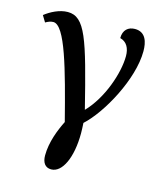

<svg xmlns="http://www.w3.org/2000/svg" viewBox="-125 -633 816 959"><g transform="rotate(15 282.5 -153.0)"><path d="M230 240C287 240 328 153 328 27C328 11 327 -9 326 -26C413 -105 523 -305 523 -449C523 -496 510 -546 454 -546C419 -546 394 -525 394 -483C429 -474 445 -444 445 -403C445 -316 397 -174 316 -91C229 -438 198 -541 108 -541C65 -541 20 -517 -9 -494L11 -461C23 -468 37 -474 51 -474C112 -474 169 -263 235 -6C211 42 183 111 183 180C183 216 198 240 230 240Z"/></g></svg>

Font: Noto Serif Thai Medium
Style: Regular
Weight: 500
Designer: Monotype Design Team
Foundry: Monotype Imaging Inc.
Version: Version 1.901;PS 001.901;hotconv 1.0.88;makeotf.lib2.5.64775